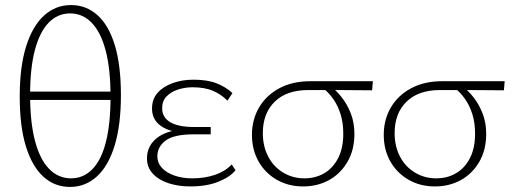

<svg xmlns="http://www.w3.org/2000/svg" viewBox="-20 -731 2021 759"><path d="M257 8Q196 8 151.5 -32.5Q107 -73 82.5 -152Q58 -231 58 -349Q58 -468 83.5 -548.5Q109 -629 154.5 -670Q200 -711 261 -711Q321 -711 365.5 -671Q410 -631 434 -552Q458 -473 458 -355Q458 -236 433 -155Q408 -74 362.5 -33Q317 8 257 8ZM261 -26Q310 -26 345.5 -62.5Q381 -99 399 -171Q417 -243 417 -348Q417 -457 398 -530Q379 -603 343 -640.5Q307 -678 257 -678Q208 -678 172.5 -641.5Q137 -605 118 -533.5Q99 -462 99 -356Q99 -247 118.5 -173.5Q138 -100 174.5 -63Q211 -26 261 -26ZM82 -336V-369H430V-336Z M731 6Q686 6 647 -6.5Q608 -19 584.5 -44Q561 -69 561 -105Q561 -157 605 -189Q649 -221 739 -221V-204Q691 -204 655.5 -214.5Q620 -225 600.5 -247Q581 -269 581 -302Q581 -339 603 -364Q625 -389 662.5 -402.5Q700 -416 745 -416Q800 -416 836.5 -401.5Q873 -387 899 -363L879 -333Q856 -357 823 -371.5Q790 -386 741 -386Q711 -386 683.5 -377Q656 -368 638.5 -350Q621 -332 621 -303Q621 -267 653 -248Q685 -229 746 -229H813V-200H746Q668 -200 635 -175.5Q602 -151 602 -113Q602 -87 620 -67.5Q638 -48 669.5 -37Q701 -26 740 -26Q790 -26 830.5 -40Q871 -54 896 -81L911 -58Q889 -31 843 -12.5Q797 6 731 6Z M1178 6Q1120 6 1074 -20.5Q1028 -47 1002 -93Q976 -139 976 -198Q976 -258 1004 -306Q1032 -354 1084 -382Q1136 -410 1207 -410H1454L1451 -374Q1386 -375 1319.5 -375Q1253 -375 1198 -375Q1113 -375 1066 -329Q1019 -283 1019 -205Q1019 -153 1040 -112.5Q1061 -72 1099 -49Q1137 -26 1183 -26Q1227 -26 1261.5 -46Q1296 -66 1316.5 -105.5Q1337 -145 1337 -202Q1337 -245 1326.5 -279Q1316 -313 1297.5 -339.5Q1279 -366 1255 -384L1286 -391Q1310 -373 1331.5 -345.5Q1353 -318 1367 -282Q1381 -246 1381 -201Q1381 -138 1353.5 -91Q1326 -44 1280.5 -19Q1235 6 1178 6Z M1699 6Q1641 6 1595 -20.5Q1549 -47 1523 -93Q1497 -139 1497 -198Q1497 -258 1525 -306Q1553 -354 1605 -382Q1657 -410 1728 -410H1975L1972 -374Q1907 -375 1840.5 -375Q1774 -375 1719 -375Q1634 -375 1587 -329Q1540 -283 1540 -205Q1540 -153 1561 -112.5Q1582 -72 1620 -49Q1658 -26 1704 -26Q1748 -26 1782.5 -46Q1817 -66 1837.5 -105.5Q1858 -145 1858 -202Q1858 -245 1847.5 -279Q1837 -313 1818.5 -339.5Q1800 -366 1776 -384L1807 -391Q1831 -373 1852.5 -345.5Q1874 -318 1888 -282Q1902 -246 1902 -201Q1902 -138 1874.5 -91Q1847 -44 1801.5 -19Q1756 6 1699 6Z"/></svg>

Font: Ysabeau ExtraLight
Style: Regular
Weight: 250
Designer: Christian Thalmann (Catharsis Fonts)
Version: Version 2.002